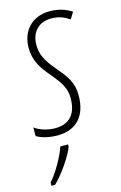

<svg xmlns="http://www.w3.org/2000/svg" viewBox="-132 -589 542 862"><g transform="rotate(-15 138.5 -158.5)"><path d="M81 10C168 10 219 -43 219 -139C219 -202 193 -233 147 -288C111 -331 94 -363 94 -407C94 -466 130 -505 189 -505C228 -505 254 -491 273 -478L292 -509C270 -523 238 -538 190 -538C106 -538 57 -479 57 -404C57 -343 84 -304 120 -262C162 -211 181 -184 181 -137C181 -65 148 -24 79 -24C40 -24 5 -38 -15 -53V-13C2 -2 37 10 81 10ZM-4 206V221H13C50 186 100 114 116 72V61H80C66 105 23 178 -4 206Z"/></g></svg>

Font: Noto Sans ExtraCondensed ExtraLight
Style: Italic
Weight: 200
Width: 2
Italic angle: -12°
Designer: Monotype Design Team
Foundry: Monotype Imaging Inc.
Version: Version 2.013